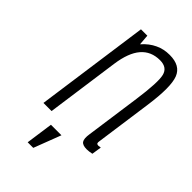

<svg xmlns="http://www.w3.org/2000/svg" viewBox="-224 -613 852 852"><g transform="rotate(45 202.5 -187.0)"><path d="M291 -500Q336 -500 345.5 -462.5Q355 -425 338 -304L302 -47Q297 -15 305.5 -2.5Q314 10 340 10Q347 10 354.5 9Q362 8 372 6L379 -40Q369 -38 367 -38Q357 -38 355 -42.5Q353 -47 355 -57L392 -322Q410 -450 391 -498.5Q372 -547 305 -547Q286 -547 269.5 -543.5Q253 -540 237 -532.5Q221 -525 206.5 -514Q192 -503 178 -487L174 -537H134L59 0H110L158 -344Q169 -423 202 -461.5Q235 -500 291 -500ZM133 173H168L217 45H151Z"/></g></svg>

Font: Secuela Light
Style: Italic
Weight: 300
Italic angle: -8°
Designer: Fernando Haro
Foundry: deFharo
Version: Version 1.708